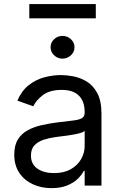

<svg xmlns="http://www.w3.org/2000/svg" viewBox="-20 -928 603 960"><path d="M237.3 12.7Q185.5 12.7 143.3 -7.1Q101.1 -26.9 76.2 -64.2Q51.3 -101.6 51.3 -154.8Q51.3 -201.7 69.6 -231Q87.9 -260.3 118.9 -276.9Q149.9 -293.5 187.3 -302Q224.6 -310.5 262.7 -315.4Q312.5 -321.8 343.5 -325.2Q374.5 -328.6 388.9 -336.7Q403.3 -344.7 403.3 -365.2V-367.7Q403.3 -420.4 374.8 -449.5Q346.2 -478.5 288.6 -478.5Q228.5 -478.5 194.3 -452.4Q160.2 -426.3 146.5 -396.5L66.9 -424.8Q88.4 -474.6 124 -502.4Q159.7 -530.3 201.9 -541.5Q244.1 -552.7 285.6 -552.7Q312 -552.7 346.2 -546.4Q380.4 -540 412.6 -521Q444.8 -502 466.1 -463.1Q487.3 -424.3 487.3 -359.4V0H403.3V-73.7H398.9Q390.6 -56.2 370.8 -35.9Q351.1 -15.6 317.9 -1.5Q284.7 12.7 237.3 12.7ZM250 -62.5Q299.8 -62.5 334 -82Q368.2 -101.6 385.7 -132.6Q403.3 -163.6 403.3 -197.3V-273.9Q397.9 -267.6 380.1 -262.5Q362.3 -257.3 339.1 -253.7Q315.9 -250 293.9 -247.3Q272 -244.6 258.3 -242.7Q225.6 -238.3 197.5 -229Q169.4 -219.7 152.1 -201.2Q134.8 -182.6 134.8 -150.4Q134.8 -106.9 167.2 -84.7Q199.7 -62.5 250 -62.5ZM459 -907.7V-836.4H126.5V-907.7ZM292.5 -634.8Q268.1 -634.8 250.5 -651.6Q232.9 -668.5 232.9 -691.9Q232.9 -715.3 250.5 -731.9Q268.1 -748.5 292.5 -748.5Q316.9 -748.5 334.7 -731.9Q352.5 -715.3 352.5 -691.9Q352.5 -668.5 334.7 -651.6Q316.9 -634.8 292.5 -634.8Z"/></svg>

Font: Sahel VF Regular
Style: Regular
Weight: 400
Foundry: Saber Rastikerdar (saber.rastikerdar@gmail.com)
Version: Version 3.4.0